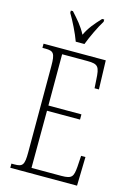

<svg xmlns="http://www.w3.org/2000/svg" viewBox="-137 -999 734 1067"><g transform="rotate(15 230.0 -465.5)"><path d="M204 -771H254C271 -816 301 -880 325 -918V-931H313C277 -892 252 -864 230 -818C206 -864 180 -892 145 -931H133V-918C156 -880 188 -816 204 -771ZM34 0H418L422 -166H397L393 -102C388 -45 382 -30 320 -30H148L149 -359H339V-389H149V-684H294C358 -684 365 -670 369 -596L372 -548H397L392 -714H34V-690H51C98 -690 108 -679 108 -605V-108C108 -35 98 -24 51 -24H34Z"/></g></svg>

Font: Noto Serif Armenian ExtraCondensed ExtraLight
Style: Regular
Weight: 200
Width: 2
Designer: Monotype Design Team
Foundry: Monotype Imaging Inc.
Version: Version 2.008